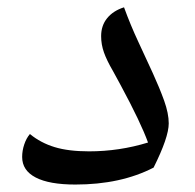

<svg xmlns="http://www.w3.org/2000/svg" viewBox="-20 -490 527 520"><path d="M184.1 9.8Q113.3 9.8 76.7 -9.3Q40 -28.3 40 -64.9Q40 -82 45.7 -98.9Q51.3 -115.7 61 -127Q90.3 -103 127.9 -91.6Q165.5 -80.1 221.2 -80.1Q303.2 -80.1 380.9 -104Q361.3 -158.2 307.1 -258.8L286.1 -297.4Q269 -326.7 261.5 -348.1Q253.9 -369.6 253.9 -392.1Q253.9 -420.9 270.3 -440.9Q286.6 -460.9 315.9 -470.2Q333.5 -421.9 354.5 -377Q375.5 -332 393.8 -292Q412.1 -252 424.6 -217.3Q437 -182.6 437 -155.8Q437 -118.2 396 -36.1Q307.1 9.8 184.1 9.8Z"/></svg>

Font: Droid Arabic Naskh
Style: Regular
Weight: 400
Designer: Pascal Zoghbi
Foundry: Ascender Corporation
Version: Version 1.00